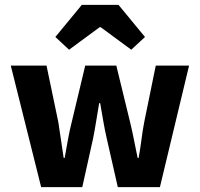

<svg xmlns="http://www.w3.org/2000/svg" viewBox="-20 -764 816 784"><path d="M148 0 24 -496H170L218 -266Q224 -229 229 -193Q234 -157 240 -119H244Q251 -157 257.5 -194Q264 -231 273 -266L328 -496H455L511 -266Q520 -229 527 -193Q534 -157 542 -119H546Q553 -157 557.5 -193Q562 -229 569 -266L616 -496H752L633 0H461L416 -198Q408 -233 402 -268Q396 -303 389 -343H385Q378 -303 372.5 -268Q367 -233 360 -198L316 0ZM206 -613 314 -744H464L572 -613L516 -561L391 -653H387L262 -561Z"/></svg>

Font: Font
Style: ¶
Weight: 700
Designer: Paul D. Hunt
Foundry: Adobe Systems Incorporated
Version: Version 3.000